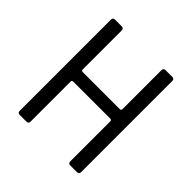

<svg xmlns="http://www.w3.org/2000/svg" viewBox="-172 -779 916 916"><g transform="rotate(45 286.0 -321.5)"><path d="M138 0H93Q79 0 79 -14V-629Q79 -643 93 -643H138Q152 -643 152 -629V-366Q152 -357 162 -357H410Q420 -357 420 -366V-629Q420 -643 434 -643H479Q493 -643 493 -629V-14Q493 0 479 0H434Q420 0 420 -14V-284Q420 -293 410 -293H162Q152 -293 152 -284V-14Q152 0 138 0Z"/></g></svg>

Font: Rajdhani Medium
Style: Regular
Weight: 500
Designer: Satya Rajpurohit, Jyotish Sonowal
Foundry: Indian Type Foundry
Version: Version 1.201 February 1, 2022